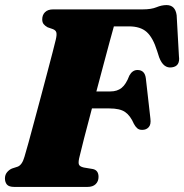

<svg xmlns="http://www.w3.org/2000/svg" viewBox="-22 -737 727 757"><path d="M144.5 -660.5Q144.5 -678 155.5 -689Q166.5 -700 188 -700H541Q574.5 -700 595 -708.5Q615.5 -717 634.5 -717Q669 -717 674.5 -677L683.5 -515.5Q689 -476 656 -471.5Q622.5 -466 605.5 -511L597.5 -536Q581 -589 556.2 -611Q531.5 -633 486.5 -633H427Q421.5 -613.5 410.5 -573.2Q399.5 -533 386 -481.8Q372.5 -430.5 358 -376.5H413.5Q440 -376.5 457.5 -390.5Q475 -404.5 488 -439Q500 -461 520 -461Q549 -461 553 -428L571 -269.5Q574 -246.5 564.5 -235.8Q555 -225 539.5 -225Q527 -224.5 519.2 -231.2Q511.5 -238 506 -248.5Q492 -281 471.5 -295.2Q451 -309.5 409.5 -309.5H340.5Q323 -244 309.5 -191.5Q296 -139 292 -121Q286.5 -100.5 288.5 -90.5Q290.5 -80.5 308.5 -76.5L344.5 -70.5Q366.5 -65.5 366.5 -39.5Q366.5 -22 355.2 -11Q344 0 322.5 0H35Q13 0 5.2 -9.5Q-2.5 -19 -2.5 -33.5Q-2.5 -47.5 5.5 -57.5Q13.5 -67.5 25 -72.5L48 -80Q65.5 -87 74.5 -119Q80.5 -138 90.5 -175Q100.5 -212 113.2 -259Q126 -306 139.2 -355.8Q152.5 -405.5 164.5 -451.2Q176.5 -497 185.5 -531.2Q194.5 -565.5 198 -581Q202.5 -600 200.2 -608.8Q198 -617.5 187 -622L165.5 -629.5Q155.5 -635 150 -642Q144.5 -649 144.5 -660.5Z"/></svg>

Font: Fraunces 72pt Soft Black
Style: Italic
Weight: 900
Italic angle: -16°
Version: Version 1.000;[b76b70a41]